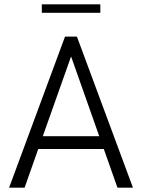

<svg xmlns="http://www.w3.org/2000/svg" viewBox="-20 -866 656 886"><path d="M593.5 0H522L459 -178.5H156.5L93.5 0H22L280 -697H335ZM438 -237.5 308 -605.5 177.5 -237.5ZM443 -807H173V-846H443Z"/></svg>

Font: Acari Sans Neue
Style: Regular
Weight: 400
Designer: Alfredo Marco Pradil (font), Cristiano Sobral (main changes)
Foundry: Hanken Design Co. (font), Cristiano Sobral (main changes)
Version: Version 2.459;March 19, 2022;FontCreator 14.0.0.2808 64-bit;